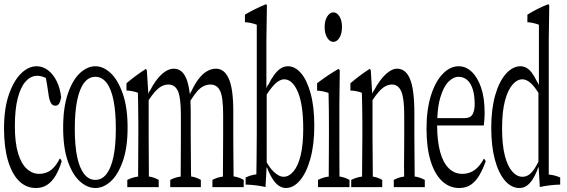

<svg xmlns="http://www.w3.org/2000/svg" viewBox="-23 -920 2757 934"><path d="M204.1 -81.1Q241.2 -95.2 267.6 -148.9Q272.5 -147.5 277.3 -135.7Q264.6 -94.2 247.3 -65.4Q230 -36.6 206.8 -21Q183.6 -5.4 151.9 -5.4Q104 -5.4 69.3 -39.8Q34.7 -74.2 15.6 -139.4Q-3.4 -204.6 -3.4 -294.9Q-3.4 -391.6 19.8 -459Q43 -526.4 78.9 -562Q114.7 -597.7 155.3 -597.7Q185.5 -597.7 210.9 -578.1Q236.3 -558.6 253.2 -524.2Q270 -489.7 274.4 -446.8Q271 -425.8 264.4 -415.8Q257.8 -405.8 246.6 -405.8Q231.9 -405.8 224.6 -419.4Q216.3 -434.6 213.4 -458.5Q207 -504.4 200.2 -540.5Q194.8 -543 191.9 -544.4Q173.8 -551.3 157.7 -551.3Q126.5 -551.3 101.6 -523.4Q76.7 -495.6 63 -441.4Q49.3 -387.2 49.3 -306.6Q49.3 -226.1 64.9 -174.3Q80.6 -122.6 107.7 -98.4Q134.8 -74.2 167.5 -74.2Q186 -74.2 204.1 -81.1Z M540.5 -293.5Q540.5 -458 495.6 -517.1Q473.1 -546.4 440.9 -546.4Q408.7 -546.4 386.2 -517.1Q363.8 -487.8 352.3 -431.6Q340.8 -375.5 340.8 -293.5Q340.8 -132.3 386.2 -73.7Q408.7 -44.9 440.9 -44.9Q473.1 -44.9 495.4 -74Q517.6 -103 529.1 -158Q540.5 -212.9 540.5 -293.5ZM440.9 -5.4Q401.9 -5.4 366 -37.4Q330.1 -69.3 307.1 -135Q284.2 -200.7 284.2 -299.1Q284.2 -397.5 307.1 -464.4Q330.1 -531.2 366 -564.5Q401.9 -597.7 440.9 -597.7Q480 -597.7 515.4 -564.5Q550.8 -531.2 574.2 -464.4Q597.7 -397.5 597.7 -299.3Q597.7 -201.2 574.2 -135.3Q550.8 -69.3 515.4 -37.4Q480 -5.4 440.9 -5.4Z M1010.3 -44.9Q1035.6 -58.1 1061.5 -61V-64.5Q1061.5 -76.2 1061.5 -77.1Q1061.5 -121.6 1062 -170.4Q1062.5 -219.2 1062.5 -257.3Q1062.5 -314 1062.5 -361.3Q1062.5 -446.3 1048.3 -476.6Q1033.7 -508.8 1000 -508.8Q984.4 -508.8 967.8 -501Q951.2 -493.2 936 -475.6Q920.9 -458 903.3 -430.2Q904.8 -401.4 904.8 -369.1Q904.8 -318.4 904.8 -257.3Q904.8 -216.3 906.2 -77.1Q906.2 -75.7 906.7 -64.9V-61.5Q930.7 -58.1 954.1 -44.9Q954.1 -32.2 954.1 -9.8H805.2Q805.2 -32.2 805.2 -44.9Q830.6 -58.1 856 -61Q856.9 -207 856.9 -244.6Q856.9 -257.3 856.9 -257.3Q856.9 -313 856.9 -358.9Q856.9 -441.4 843.8 -474.1Q829.6 -508.8 795.9 -508.8Q778.8 -508.8 762.5 -500Q746.1 -491.2 729.5 -472.2Q716.3 -457 700.2 -433.1Q700.2 -350.1 700.2 -257.3Q700.7 -219.2 700.7 -171.4Q701.2 -129.4 701.2 -78.1Q701.2 -76.7 701.2 -64.9V-61.5Q725.1 -58.1 749 -44.9Q749 -32.2 749 -9.8H596.2Q596.2 -32.2 596.2 -44.9Q622.6 -58.1 648.9 -61V-64.9Q648.9 -76.2 648.9 -77.6Q648.9 -123 649.4 -171.4Q649.9 -219.7 649.9 -257.3Q649.9 -291 649.9 -314.9Q649.9 -348.1 649.4 -372.8Q648.9 -397.5 648.9 -419.2Q648.9 -440.9 647.9 -468.8Q620.1 -479 592.3 -479.5Q592.3 -502 592.3 -515.1Q639.2 -554.7 685.5 -584Q688.5 -585.4 691.4 -577.1Q694.8 -524.9 698.7 -463.4Q702.6 -476.1 707 -479.5Q719.7 -504.9 734.9 -525.9Q755.4 -554.2 777.8 -570.1Q800.3 -585.9 822.3 -585.9Q863.8 -585.9 883.8 -536.6Q893.1 -513.2 898.4 -477.1Q899.4 -474.1 900.9 -460.9Q904.3 -473.1 907.7 -475.6Q941.9 -548.3 981.9 -572.3Q1004.4 -585.9 1027.3 -585.9Q1067.4 -585.9 1088.9 -539.6Q1111.8 -491.2 1111.8 -380.9Q1111.8 -324.2 1111.8 -257.3Q1111.8 -218.8 1112.3 -171.6Q1112.8 -124.5 1113.3 -62Q1138.2 -58.6 1162.6 -44.9Q1162.6 -32.2 1162.6 -9.8H1010.3Q1010.3 -32.2 1010.3 -44.9Z M1300.3 -53.7Q1291.5 -67.9 1282.2 -88.9Q1278.3 -102.5 1273.9 -106.9Q1271 -63.5 1268.6 -10.3Q1220.2 -21 1171.9 -22Q1171.9 -44.4 1171.9 -56.6Q1197.8 -68.8 1224.1 -71.8Q1225.1 -105 1225.1 -140.4Q1225.1 -175.8 1225.6 -209Q1226.1 -242.2 1226.1 -269Q1226.1 -539.6 1226.1 -799.8Q1197.3 -810.5 1168.5 -812Q1168.5 -835 1168.5 -848.6Q1219.2 -878.9 1270 -898.9Q1272.5 -901.4 1275.4 -893.6Q1274.4 -814 1272.9 -724.1Q1272.9 -612.3 1272.9 -490.7Q1277.3 -503.9 1282.2 -507.8Q1311 -565.4 1339.8 -585.4Q1357.9 -597.7 1377.4 -597.7Q1412.1 -597.7 1441.2 -564.2Q1470.2 -530.8 1488 -465.8Q1505.9 -400.9 1505.9 -308.3Q1505.9 -215.8 1486.8 -147.7Q1467.8 -79.6 1436.3 -42.5Q1404.8 -5.4 1367.7 -5.4Q1350.6 -5.4 1333.5 -16.4Q1316.4 -27.3 1300.3 -53.7ZM1297.4 -492.2Q1287.6 -480 1274.4 -460.4V-129.9Q1291 -101.6 1306.6 -86.4Q1333 -60.1 1356.9 -60.1Q1382.3 -60.1 1404.3 -85.9Q1426.8 -111.8 1439.5 -164.1Q1452.1 -216.3 1452.1 -293.5Q1452.1 -409.7 1426.8 -470.7Q1400.4 -534.2 1359.4 -534.2Q1346.7 -534.2 1331.3 -524.9Q1315.9 -515.6 1297.4 -492.2Z M1598.6 -716.3Q1581.5 -716.3 1568.8 -736.3Q1556.2 -756.3 1556.2 -788.1Q1556.2 -819.8 1568.8 -839.8Q1581.5 -859.9 1598.6 -859.9Q1615.7 -859.9 1628.2 -840.3Q1640.6 -820.8 1640.6 -788.6Q1640.6 -756.3 1628.2 -736.3Q1615.7 -716.3 1598.6 -716.3ZM1523.9 -44.9Q1549.8 -58.1 1576.2 -61V-64.5Q1576.2 -75.2 1576.2 -77.1Q1576.2 -122.1 1576.7 -170.9Q1577.1 -219.7 1577.1 -256.3Q1577.1 -289.6 1577.1 -313Q1577.1 -392.6 1575.2 -467.8Q1547.4 -478 1519.5 -479Q1519.5 -502 1519.5 -515.1Q1571.3 -554.7 1623 -584.5Q1626.5 -585.4 1629.9 -576.2Q1628.9 -500.5 1627.9 -415Q1627.9 -297.9 1627.9 -170.9Q1627.9 -118.7 1628.4 -64.9V-61.5Q1652.8 -58.1 1677.2 -44.9Q1677.2 -32.2 1677.2 -9.8H1523.9Q1523.9 -32.2 1523.9 -44.9Z M1892.6 -44.9Q1917 -58.1 1942.9 -61V-64.9Q1942.9 -76.2 1942.9 -77.1V-77.6Q1942.4 -80.6 1942.4 -110.4Q1942.4 -137.7 1942.9 -170.4Q1943.4 -203.1 1943.4 -257.3Q1943.4 -313 1943.4 -358.9Q1943.4 -442.4 1929.2 -474.6Q1915 -508.8 1883.8 -508.8Q1867.2 -508.8 1851.1 -500Q1835 -491.2 1818.8 -472.7Q1805.2 -457.5 1789.1 -432.6Q1789.1 -349.6 1789.1 -257.3Q1789.1 -217.8 1790.5 -78.1Q1790.5 -76.2 1790.5 -64.9V-61Q1814 -57.6 1836.4 -44.9Q1836.4 -32.2 1836.4 -9.8H1685.5Q1685.5 -32.2 1685.5 -44.9Q1711.9 -58.1 1738.3 -61V-64.9Q1738.8 -166 1739.7 -257.3Q1739.7 -291 1739.7 -314.9Q1739.7 -348.1 1739.3 -372.8Q1738.8 -397.5 1738.5 -419.2Q1738.3 -440.9 1737.3 -468.8Q1709.5 -479 1681.6 -479.5Q1681.6 -502 1681.6 -515.1Q1728 -554.7 1774.4 -584.5Q1777.8 -585.9 1780.8 -577.1Q1784.2 -525.4 1787.6 -463.9Q1791.5 -476.1 1795.9 -479Q1809.6 -505.9 1825.7 -527.3Q1845.7 -554.2 1867.2 -570.1Q1888.7 -585.9 1908.7 -585.9Q1950.2 -585.9 1971.2 -536.6Q1992.7 -485.4 1992.7 -369.1Q1992.7 -318.4 1992.7 -257.3Q1992.7 -216.3 1994.1 -77.1Q1994.1 -75.7 1994.1 -64.9V-61.5Q2018.6 -58.1 2043.5 -44.9Q2043.5 -32.2 2043.5 -9.8H1892.6Q1892.6 -32.2 1892.6 -44.9Z M2208 -597.7Q2243.7 -597.7 2272 -570.6Q2300.3 -543.5 2317.4 -493.7Q2334.5 -443.8 2334.5 -371.6Q2334.5 -351.6 2333 -335.9Q2331.5 -320.3 2330.6 -309.6H2103.5V-304.7Q2104 -232.9 2118.2 -180.9Q2132.3 -128.9 2159.9 -101.6Q2187.5 -74.2 2226.1 -74.2Q2260.7 -74.2 2287.1 -93.8Q2311 -111.8 2330.6 -147.5Q2335 -146.5 2339.8 -135.7Q2326.2 -96.7 2308.8 -67.4Q2291.5 -38.1 2268.1 -21.7Q2244.6 -5.4 2210.4 -5.4Q2163.1 -5.4 2127.2 -39.3Q2091.3 -73.2 2071.5 -137.9Q2051.8 -202.6 2051.8 -294.4Q2051.8 -386.2 2073.2 -454.8Q2094.7 -523.4 2130.6 -560.5Q2166.5 -597.7 2208 -597.7ZM2104.5 -350.6V-345.2H2235.4Q2266.6 -345.2 2276.9 -365.7Q2286.1 -384.8 2286.1 -412.6Q2286.1 -454.6 2277.1 -484.6Q2268.1 -514.6 2250.2 -530.5Q2232.4 -546.4 2207.3 -546.4Q2182.1 -546.4 2158.2 -522Q2134.3 -497.6 2118.7 -444.8Q2107.4 -407.2 2104.5 -350.6Z M2508.8 -597.7Q2524.4 -597.7 2539.1 -589.4Q2564.9 -574.7 2589.4 -522.9Q2593.8 -519 2598.6 -504.9Q2598.6 -657.2 2598.6 -799.8Q2569.8 -810.5 2542.5 -812Q2542.5 -835 2542.5 -848.6Q2590.3 -878.9 2642.6 -898.9Q2645.5 -900.9 2648.9 -893.6Q2647.9 -814 2646.5 -724.1Q2646.5 -402.3 2646.5 -70.8Q2674.3 -68.8 2702.1 -56.6Q2702.1 -43.9 2702.1 -22Q2652.8 -21 2603 -10.3Q2600.1 -64 2597.2 -107.9Q2593.3 -103.5 2589.4 -89.4Q2568.4 -37.6 2541 -17.6Q2524.9 -5.4 2503.4 -5.4Q2464.4 -5.4 2433.1 -41.7Q2401.9 -78.1 2384.3 -143.8Q2366.7 -209.5 2366.7 -298.8Q2366.7 -388.2 2385.7 -455.8Q2404.8 -523.4 2437.7 -560.5Q2470.7 -597.7 2508.8 -597.7ZM2596.2 -133.3V-468.8Q2575.2 -501 2559.6 -515.1Q2538.1 -534.2 2518.6 -534.2Q2492.2 -534.2 2470.2 -508.3Q2447.3 -482.4 2433.3 -429.4Q2419.4 -376.5 2419.4 -295.9Q2419.4 -215.3 2432.6 -163.6Q2445.8 -111.8 2468.8 -85.9Q2491.2 -60.1 2518.3 -60.1Q2545.4 -60.1 2565.4 -84Q2579.6 -100.1 2596.2 -133.3Z"/></svg>

Font: Scarab Serif
Style: Condensed-Light
Weight: 300
Designer: John Roberts
Foundry: Scarab
Version: 1.0